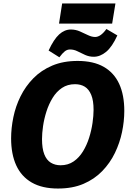

<svg xmlns="http://www.w3.org/2000/svg" viewBox="-20 -1072 753 1106"><path d="M314 14Q223 14 163 -20.5Q103 -55 73.5 -119.5Q44 -184 44 -275Q44 -334 57 -397Q70 -460 98.5 -517.5Q127 -575 172 -621Q217 -667 280.5 -694Q344 -721 427 -721Q518 -721 577.5 -687Q637 -653 666.5 -589Q696 -525 696 -433Q696 -374 683 -311.5Q670 -249 642 -191Q614 -133 569 -86.5Q524 -40 461 -13Q398 14 314 14ZM329 -120Q372 -120 404 -142Q436 -164 458 -200Q480 -236 493.5 -279Q507 -322 513 -364Q519 -406 519 -439Q519 -493 505.5 -525.5Q492 -558 468.5 -572.5Q445 -587 412 -587Q369 -587 337 -565.5Q305 -544 283 -508Q261 -472 247.5 -429.5Q234 -387 228 -345.5Q222 -304 222 -271Q222 -217 235 -183.5Q248 -150 272.5 -135Q297 -120 329 -120ZM645 -1052 626 -936H320L338 -1052ZM322 -742 260 -781Q290 -846 321 -874Q352 -902 388 -902Q416 -902 440.5 -891Q465 -880 487 -869.5Q509 -859 528 -859Q560 -859 593 -905L656 -868Q626 -802 591.5 -773.5Q557 -745 520 -745Q494 -745 470.5 -755.5Q447 -766 426.5 -776.5Q406 -787 383 -787Q367 -787 353.5 -776.5Q340 -766 322 -742Z"/></svg>

Font: Bitter Thin ExtraBold
Style: Italic
Weight: 800
Italic angle: -9°
Version: Version 2.002